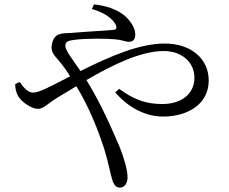

<svg xmlns="http://www.w3.org/2000/svg" viewBox="-20 -799 1040 873"><path d="M70 -426 49 -417C49 -394 54 -377 63 -361C79 -334 125 -304 151 -304C179 -304 192 -325 241 -355L327 -407C387 -310 428 -201 453 -125C473 -60 483 -4 490 17C498 44 509 54 525 54C547 54 560 34 560 6C560 -26 543 -82 526 -126C488 -215 439 -328 373 -435C497 -507 622 -567 725 -567C804 -567 864 -518 864 -446C864 -371 804 -326 718 -326C643 -326 589 -346 522 -395L504 -379C570 -302 651 -269 721 -269C833 -269 929 -325 929 -433C929 -531 850 -601 729 -601C616 -601 486 -546 346 -476C317 -519 277 -569 277 -590C277 -610 289 -614 319 -618C376 -625 467 -624 506 -620C533 -618 550 -609 567 -609C584 -609 595 -619 595 -642C595 -666 582 -690 562 -713C536 -742 487 -771 407 -779L398 -758C462 -740 494 -710 506 -687C513 -671 509 -664 495 -663C466 -660 383 -656 300 -649C269 -647 228 -653 217 -602C207 -563 228 -547 246 -525C261 -507 278 -486 299 -452L215 -409C179 -391 150 -378 129 -378C106 -378 85 -404 70 -426Z"/></svg>

Font: Noto Serif CJK KR
Style: Regular
Weight: 400
Designer: Ryoko NISHIZUKA 西塚涼子 (kana & ideographs); Frank Grießhammer (Latin, Greek & Cyrillic); Wenlong ZHANG 张文龙 (bopomofo); San
Foundry: Adobe
Version: Version 2.001;hotconv 1.1.0;makeotfexe 2.6.0